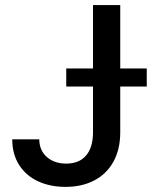

<svg xmlns="http://www.w3.org/2000/svg" viewBox="-20 -727 599 757"><path d="M454.1 -707V-457H558.6V-385.7H454.1V-206.1Q454.1 -138.7 427.5 -90.1Q400.9 -41.5 352.1 -15.9Q303.2 9.8 238.3 9.8Q177.7 9.8 130.1 -12.2Q82.5 -34.2 55.4 -76.7Q28.3 -119.1 28.3 -177.7H134.8Q135.3 -133.8 164.8 -107.9Q194.3 -82 241.2 -82Q292 -82 319.3 -113.8Q346.7 -145.5 346.7 -206.1V-385.7H241.2V-457H346.7V-707Z"/></svg>

Font: Pretendard Std Medium
Style: Regular
Weight: 500
Designer: Base glyphs from Inter by Rasmus Andersson; Hangeul glyphs from Noto Sans CJK(Source Han Sans) by Jang Soo-young and Kan
Foundry: Kil Hyung-jin
Version: Version 1.309